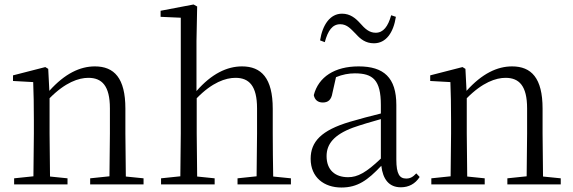

<svg xmlns="http://www.w3.org/2000/svg" viewBox="-20 -822 2555 856"><path d="M467 0H620V-27L541 -35L539 -227V-338C539 -474 489 -526 403 -526C337 -526 269 -494 200 -417L195 -515L182 -523L38 -486V-461L128 -456C130 -406 131 -353 131 -285V-227L129 -36L43 -27V0H281V-27L203 -35L201 -227V-384C271 -455 331 -475 374 -475C434 -475 470 -440 470 -339V-227L468 -36L382 -27V0Z M1123 0H1277V-27L1198 -35C1197 -90 1196 -172 1196 -227V-337C1196 -474 1145 -526 1059 -526C992 -526 923 -493 856 -416V-639L859 -793L843 -802L696 -774V-747L786 -743V-227L784 -36L698 -27V0H937V-27L859 -35L857 -227V-384C926 -455 986 -475 1030 -475C1090 -475 1126 -440 1126 -339V-227L1124 -36L1039 -27V0Z M1407 -642 1428 -634C1442 -686 1462 -714 1497 -714C1528 -714 1545 -692 1568 -669C1587 -648 1610 -629 1647 -629C1701 -629 1734 -676 1745 -747L1724 -754C1710 -704 1689 -676 1655 -676C1626 -676 1607 -694 1585 -719C1565 -741 1541 -761 1505 -761C1452 -761 1418 -712 1407 -642ZM1767 13C1802 13 1831 -2 1851 -33L1836 -49C1820 -32 1808 -26 1791 -26C1762 -26 1747 -45 1747 -111V-354C1747 -476 1691 -526 1579 -526C1472 -526 1400 -479 1379 -398C1383 -377 1397 -365 1419 -365C1442 -365 1457 -376 1462 -407L1478 -478C1507 -490 1535 -495 1562 -495C1642 -495 1678 -466 1678 -354V-316C1633 -305 1584 -292 1540 -279C1412 -241 1365 -190 1365 -114C1365 -31 1425 14 1502 14C1574 14 1619 -18 1680 -83C1687 -23 1714 13 1767 13ZM1678 -115C1612 -52 1574 -32 1532 -32C1474 -32 1436 -64 1436 -126C1436 -179 1468 -221 1554 -253C1591 -266 1635 -279 1678 -291Z M2327 0H2480V-27L2401 -35L2399 -227V-338C2399 -474 2349 -526 2263 -526C2197 -526 2129 -494 2060 -417L2055 -515L2042 -523L1898 -486V-461L1988 -456C1990 -406 1991 -353 1991 -285V-227L1989 -36L1903 -27V0H2141V-27L2063 -35L2061 -227V-384C2131 -455 2191 -475 2234 -475C2294 -475 2330 -440 2330 -339V-227L2328 -36L2242 -27V0Z"/></svg>

Font: Noto Serif JP Light
Style: Regular
Weight: 300
Designer: Ryoko NISHIZUKA 西塚涼子 (kana & ideographs); Frank Grießhammer (Latin, Greek & Cyrillic); Wenlong ZHANG 张文龙 (bopomofo); San
Foundry: Adobe
Version: Version 2.001;hotconv 1.1.0;makeotfexe 2.6.0